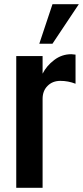

<svg xmlns="http://www.w3.org/2000/svg" viewBox="-20 -891 394 911"><path d="M318.4 -633.8Q319.8 -633.8 338.4 -631.8V-493.7Q303.7 -507.3 266.6 -507.3Q229.5 -507.3 206.1 -483.9Q182.1 -460.4 182.1 -421.9V0H57.1V-625H182.1V-541.5Q201.2 -579.1 237.3 -606.4Q273.4 -633.8 318.4 -633.8ZM229 -683.6H166.5L229 -871.1H354Z"/></svg>

Font: Oswald
Style: Book
Weight: 400
Designer: vernon adams
Foundry: vernon adams
Version: Version 1.000